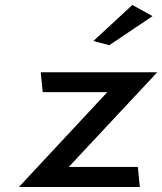

<svg xmlns="http://www.w3.org/2000/svg" viewBox="-20 -763 653 773"><path d="M356 -598 420 -581 594 -698 513 -743ZM543 -10 535 -91H257L613 -472H144L152 -392H412L56 -10Z"/></svg>

Font: Bluebird
Style: LiExtObl
Weight: 300
Designer: Jasper
Foundry: Cannot Into Space Fonts
Version: Version 0.98